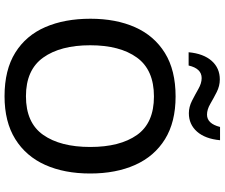

<svg xmlns="http://www.w3.org/2000/svg" viewBox="-90 -866 966 825"><g transform="rotate(90 392.5 -453.0)"><path d="M725 -358Q725 -247 688 -164.5Q651 -82 577 -36Q503 10 393 10Q280 10 206 -36Q132 -82 96 -165Q60 -248 60 -359Q60 -469 96.5 -551Q133 -633 207 -679Q281 -725 394 -725Q504 -725 577.5 -679.5Q651 -634 688 -551.5Q725 -469 725 -358ZM174 -358Q174 -230 227 -156Q280 -82 393 -82Q507 -82 559 -156Q611 -230 611 -358Q611 -486 559.5 -559Q508 -632 394 -632Q280 -632 227 -559Q174 -486 174 -358ZM204 -781Q210 -845 241 -880Q272 -915 321 -915Q349 -915 375.5 -901.5Q402 -888 426 -874Q450 -860 472 -860Q511 -860 525 -916H582Q576 -852 545 -817Q514 -782 466 -782Q439 -782 412.5 -795.5Q386 -809 361.5 -823Q337 -837 315 -837Q274 -837 261 -781Z"/></g></svg>

Font: Noto Sans Tamil Medium
Style: Regular
Weight: 500
Designer: Jelle Bosma - Monotype Design Team
Foundry: Monotype Imaging Inc.
Version: Version 2.004; ttfautohint (v1.8.4.7-5d5b)